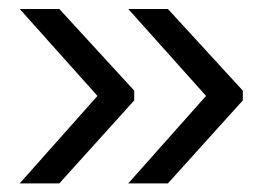

<svg xmlns="http://www.w3.org/2000/svg" viewBox="-20 -459 611 436"><path d="M201.3 -241.2 24.8 -438.6H114.7L284.8 -253.2V-231L114.7 -42.6H24.8ZM447.9 -241.2 271.3 -438.6H361.3L531.4 -253.2V-231L361.3 -42.6H271.3Z"/></svg>

Font: Anek Gurmukhi Medium SemiExpanded
Style: Regular
Weight: 500
Width: 6
Version: Version 1.003